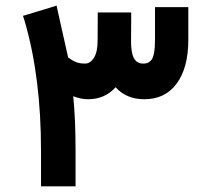

<svg xmlns="http://www.w3.org/2000/svg" viewBox="-20 -663 721 681"><path d="M281.7 -437.5Q300.3 -437.5 313.2 -458Q326.2 -478.5 326.2 -518.6L326.7 -599.1V-618.7H346.2H425.8H445.3V-599.1L444.8 -518.6Q444.8 -490.7 449 -473.1Q453.1 -455.6 462.6 -446.5Q472.2 -437.5 487.3 -437.5Q496.6 -437.5 502.4 -439.5Q508.3 -441.4 515.4 -448.5Q522.5 -455.6 526.1 -473.9Q529.8 -492.2 529.8 -521V-618.2V-637.7H549.3H628.4H647.9V-618.2V-521Q647.9 -422.9 606.9 -366.9Q565.9 -311 492.2 -311Q428.2 -311 390.1 -353.5Q352.1 -311 292 -311Q266.6 -311 239.7 -321.8Q248 -241.7 248 -127V-21.5V-2H228.5H145H125.5V-21.5V-127Q125.5 -390.1 67.4 -588.4L61.5 -606.9L80.1 -612.3L160.2 -636.7L180.7 -643.1L185.1 -622.6L221.7 -459Q237.8 -447.3 250.7 -442.4Q263.7 -437.5 281.7 -437.5Z"/></svg>

Font: Shabnam FD
Style: Bold-FD
Weight: 700
Foundry: DejaVu fonts team - Redesigned by Saber Rastikerdar - Based on Vazir font
Version: Version 5.0.1